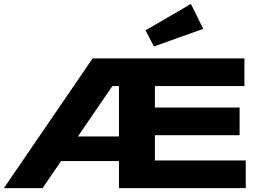

<svg xmlns="http://www.w3.org/2000/svg" viewBox="-40 -973 1361 993"><path d="M575.2 0V-140.1H275.9L180.2 0H-20L439 -670.9H1224.1V-527.8H761.2V-417H1199.2V-273.9H761.2V-143.1H1231V0ZM362.8 -267.1H575.2V-527.8H541ZM1011.2 -823.7 756.3 -732.9 712.4 -815.9 947.3 -952.6Z"/></svg>

Font: REH Gaming
Style: Gaming
Weight: 700
Designer: Astigmatic (AOETI)
Foundry: Astigmatic (AOETI)
Version: Version 1.001 2011